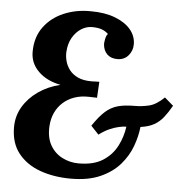

<svg xmlns="http://www.w3.org/2000/svg" viewBox="-52 -767 806 834"><g transform="rotate(5 351.0 -350.0)"><path d="M287 16Q213 16 153 -5.5Q93 -27 57.5 -71.5Q22 -116 22 -185Q22 -234 46 -274.5Q70 -315 111.5 -344Q153 -373 207 -386Q146 -398 110 -433.5Q74 -469 74 -518Q74 -582 106.5 -626.5Q139 -671 193 -694Q247 -717 311 -716Q372 -716 416.5 -699Q461 -682 485 -653.5Q509 -625 509 -589Q509 -561 491 -540Q473 -519 443 -519Q415 -519 398.5 -535Q382 -551 380 -579Q380 -587 383 -602Q386 -617 393 -624Q381 -636 364 -642Q347 -648 322 -648Q297 -648 274.5 -633.5Q252 -619 237 -593Q222 -567 220 -530Q219 -511 224.5 -490.5Q230 -470 243.5 -452.5Q257 -435 280.5 -424Q304 -413 340 -413Q348 -413 354.5 -413.5Q361 -414 374 -414L370 -344L335 -345Q300 -346 271.5 -336Q243 -326 222 -307Q201 -288 189 -262Q177 -236 175 -204Q172 -155 190.5 -121.5Q209 -88 242.5 -70.5Q276 -53 315 -53Q380 -53 420 -78.5Q460 -104 481 -144.5Q502 -185 508 -230Q495 -230 476.5 -226Q458 -222 436 -212.5Q414 -203 390 -185L356 -221Q385 -264 409.5 -285.5Q434 -307 463.5 -315Q493 -323 536 -323Q568 -323 599 -330.5Q630 -338 664 -371L702 -338Q685 -308 668 -286.5Q651 -265 628 -252Q605 -239 569 -234Q565 -194 549 -150Q533 -106 500.5 -68.5Q468 -31 415.5 -7.5Q363 16 287 16Z"/></g></svg>

Font: Lora
Style: Italic
Weight: 400
Italic angle: -3°
Designer: Olga Karpushina, Alexei Vanyashin (Cyrillic)
Foundry: Cyreal
Version: Version 3.008